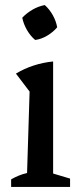

<svg xmlns="http://www.w3.org/2000/svg" viewBox="-20 -739 316 759"><path d="M24 0V-30Q38 -38 53.5 -44.5Q69 -51 87 -55L97 -377L43 -448Q76 -468 113 -480Q150 -492 190 -496V-53L257 -33V0ZM157 -719Q176 -702 189 -678.5Q202 -655 206 -631Q190 -612 166.5 -598Q143 -584 119 -581Q100 -597 86.5 -620.5Q73 -644 68 -669Q85 -687 108 -700.5Q131 -714 157 -719Z"/></svg>

Font: Piazzolla Medium
Style: Regular
Weight: 500
Designer: Juan Pablo del Peral
Foundry: Huerta Tipografica
Version: Version 1.330